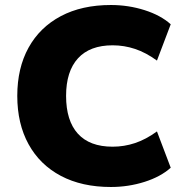

<svg xmlns="http://www.w3.org/2000/svg" viewBox="-20 -736 735 767"><path d="M423 11Q307 11 223 -33.5Q139 -78 94 -160Q49 -242 49 -353Q49 -464 94 -545.5Q139 -627 223 -671.5Q307 -716 423 -716Q493 -716 557.5 -695.5Q622 -675 662 -639L607 -494Q563 -526 519.5 -540.5Q476 -555 430 -555Q339 -555 291.5 -503Q244 -451 244 -353Q244 -254 291 -202Q338 -150 430 -150Q476 -150 519.5 -164.5Q563 -179 607 -211L662 -66Q622 -30 557.5 -9.5Q493 11 423 11Z"/></svg>

Font: Nunito Sans 11pt Black
Style: Regular
Weight: 900
Version: Version 3.101;gftools[0.9.27]